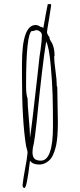

<svg xmlns="http://www.w3.org/2000/svg" viewBox="-20 -797 392 938"><path d="M99.6 121.1Q110.8 121.1 125.5 -3.9L126.5 -11.2H127.4Q139.6 6.8 171.4 6.8Q189.9 6.8 204.6 -2Q219.2 -10.3 228.8 -22.7Q238.3 -35.2 245.1 -55.2Q252 -74.7 255.1 -91.6Q258.3 -108.4 260.3 -132.3Q262.7 -163.1 262.7 -200.2Q262.7 -229.5 261.2 -286.6Q259.8 -343.8 259.8 -373L257.3 -376V-380.9Q257.3 -405.8 251 -451.7Q244.6 -496.6 244.6 -522L246.6 -522.9Q246.6 -559.1 235.4 -584Q234.9 -585.4 228.5 -595.7Q222.2 -606 221.7 -610.8L222.7 -612.8L218.8 -619.1L214.4 -626Q212.4 -628.9 210.9 -633.1Q209.5 -637.2 209.5 -640.1Q209.5 -646 219.7 -704.6Q229.5 -764.6 229.5 -768.1V-776.9H213.4Q210 -763.2 202.6 -721.7L200.7 -710.4L191.4 -659.2L184.6 -666L181.6 -664.1Q181.2 -664.6 168.9 -671.4Q159.7 -674.8 154.3 -674.8Q87.4 -674.8 87.4 -484.9V-424.8Q87.4 -205.1 107.4 -84Q108.9 -76.7 111.3 -68.8Q114.7 -58.1 114.7 -50.8Q111.8 -19 102.5 27.8Q93.8 74.2 90.3 106.9Q90.3 121.1 99.6 121.1ZM107.4 -375V-381.8Q107.4 -630.9 135.7 -646L140.6 -645Q154.8 -649.9 155.8 -649.9Q167 -649.9 175.8 -642.6Q184.6 -635.3 184.6 -625Q184.6 -600.1 178.2 -554.2Q175.8 -539.1 173.3 -522Q170.9 -505.9 162.1 -419.9Q134.3 -170.4 126.5 -124Q126.5 -156.7 120.6 -220.2Q114.7 -284.2 114.7 -315.9Q107.4 -335 107.4 -375ZM145.5 -98.1Q149.4 -113.8 159.2 -203.1Q187.5 -486.3 205.6 -594.2Q220.2 -565.9 228 -475.1Q235.4 -393.1 237.1 -330.1Q238.8 -267.1 238.8 -180.2Q238.8 -12.2 179.7 -12.2Q157.7 -12.2 148.2 -22Q138.7 -31.7 138.7 -54.2Q138.7 -70.8 145.5 -98.1Z"/></svg>

Font: Amatica SC
Style: Regular
Weight: 400
Designer: Vernon Adams, Ben Nathan
Foundry: newtypography
Version: Version 2.001